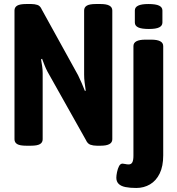

<svg xmlns="http://www.w3.org/2000/svg" viewBox="-20 -722 879 954"><path d="M110 2Q79 2 65.5 -6Q52 -14 52 -30V-670Q52 -686 65.5 -694Q79 -702 110 -702H136Q152 -702 166 -697.5Q180 -693 188 -674L368 -348Q378 -328 386 -309Q394 -290 402 -270L406 -272Q403 -292 400.5 -312Q398 -332 398 -351V-670Q398 -686 411.5 -694Q425 -702 456 -702H480Q538 -702 538 -670V-30Q538 2 480 2H461Q443 2 429 -3Q415 -8 407 -26L216 -366Q208 -381 201.5 -397.5Q195 -414 189 -430L184 -427Q187 -410 189.5 -393Q192 -376 192 -359V-30Q192 -14 178.5 -6Q165 2 134 2ZM657 212Q626 212 603.5 207.5Q581 203 569.5 191.5Q558 180 558 161Q558 150 561.5 133Q565 116 571.5 103.5Q578 91 589 91Q594 91 602.5 93Q611 95 619 95Q632 95 637.5 84.5Q643 74 643 52V-493Q643 -525 703 -525H731Q791 -525 791 -493V50Q791 104 773.5 140Q756 176 725.5 194Q695 212 657 212ZM720 -578Q683 -578 666.5 -586Q650 -594 650 -610V-670Q650 -686 666.5 -694Q683 -702 717 -702Q754 -702 770.5 -694Q787 -686 787 -670V-610Q787 -594 771 -586Q755 -578 720 -578Z"/></svg>

Font: Asap Condensed VF Beta
Style: Regular
Weight: 400
Designer: Pablo Cosgaya
Foundry: Omnibus-Type
Version: Version 1.008